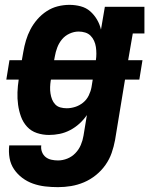

<svg xmlns="http://www.w3.org/2000/svg" viewBox="-20 -548 640 791"><path d="M219 223Q192 223 166 220Q140 217 116 208.5Q92 200 72 185Q52 170 38 149.5Q24 129 19.5 103.5Q15 78 18 51H150Q148 65 153 78Q158 91 168 99Q178 107 191.5 110Q205 113 219 113Q238 113 257 105.5Q276 98 290.5 83Q305 68 313 49Q321 30 324 11L338 -74Q325 -55 307.5 -39Q290 -23 269 -12Q248 -1 226 3.5Q204 8 182 8Q156 8 132 0Q108 -8 91.5 -26Q75 -44 66.5 -67.5Q58 -91 54.5 -116.5Q51 -142 52 -168Q53 -194 57 -220H6L19 -300H70L76 -334Q80 -358 87 -381.5Q94 -405 105.5 -427Q117 -449 134 -468.5Q151 -488 172.5 -502Q194 -516 218 -522Q242 -528 266 -528Q290 -528 312.5 -522Q335 -516 351.5 -501.5Q368 -487 379.5 -467.5Q391 -448 396 -426L412 -520H575V-410H527L508 -300H567L554 -220H495L454 29Q449 56 440 82Q431 108 414.5 131.5Q398 155 375 173.5Q352 192 326 203Q300 214 273 218.5Q246 223 219 223ZM203 -300H375Q377 -313 377 -327Q377 -341 375 -354.5Q373 -368 367.5 -380Q362 -392 353 -401Q344 -410 331 -414Q318 -418 304 -418Q285 -418 266.5 -409.5Q248 -401 235.5 -386Q223 -371 216 -352.5Q209 -334 206 -316ZM255 -102Q272 -102 289.5 -107.5Q307 -113 322 -125Q337 -137 345.5 -154.5Q354 -172 357 -189L362 -220H190L189 -216Q187 -203 186.5 -189.5Q186 -176 188 -163Q190 -150 194.5 -138.5Q199 -127 207.5 -118Q216 -109 228.5 -105.5Q241 -102 255 -102Z"/></svg>

Font: Iosevka Etoile Extrabold
Style: Italic
Weight: 800
Italic angle: -9°
Designer: Belleve Invis
Foundry: Belleve Invis
Version: Version 22.1.2; ttfautohint (v1.8.4)